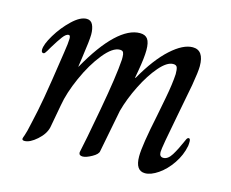

<svg xmlns="http://www.w3.org/2000/svg" viewBox="-76 -581 838 696"><g transform="rotate(15 343.5 -233.0)"><path d="M57 4Q57 1 61.5 -10.5Q66 -22 74 -60Q85 -107 94.5 -161Q104 -215 122 -337Q128 -375 128 -390Q128 -403 122 -403Q112 -403 100 -387Q88 -371 71 -343Q66 -334 62 -327.5Q58 -321 55.5 -318Q53 -315 50 -315Q42 -315 42 -326Q42 -346 64 -382.5Q86 -419 116 -447.5Q146 -476 170 -476Q186 -476 193 -461.5Q200 -447 200 -425Q200 -404 190 -336L185 -301H186Q235 -388 281.5 -432Q328 -476 370 -476Q390 -476 399 -463.5Q408 -451 408 -422Q408 -394 399 -343L394 -315H396Q441 -394 486.5 -435Q532 -476 568 -476Q610 -476 610 -416Q610 -395 601 -343L578 -223Q553 -96 553 -79Q553 -61 568 -61Q585 -61 599 -83.5Q613 -106 629 -143Q633 -154 639 -154Q645 -154 645 -142Q645 -133 644 -126Q637 -90 615.5 -58.5Q594 -27 567 -8.5Q540 10 518 10Q482 10 482 -44Q482 -85 507 -204Q510 -219 520.5 -274Q531 -329 533 -366Q533 -383 530 -391Q527 -399 515 -399Q492 -399 463.5 -366Q435 -333 410 -283Q385 -233 372 -185L341 -26Q340 -14 318.5 -2Q297 10 284 10Q270 10 270 -2Q279 -41 303 -172.5Q327 -304 331 -366V-376Q331 -387 328 -393Q325 -399 315 -399Q288 -399 254.5 -357.5Q221 -316 194.5 -256.5Q168 -197 160 -149L144 -62Q138 -36 112 -13Q86 10 66 10Q57 10 57 4Z"/></g></svg>

Font: Charm
Style: Regular
Weight: 400
Designer: Katatrad Aksorn Co.,Ltd.
Foundry: Cadson Demak Co.,Ltd.
Version: Version 1.001